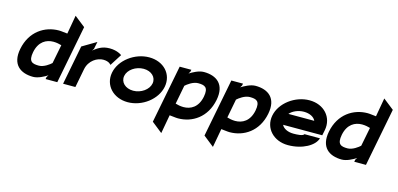

<svg xmlns="http://www.w3.org/2000/svg" viewBox="-76 -1153 3843 1856"><g transform="rotate(15 1846.0 -225.5)"><path d="M61 -218C29 -55 123 11 250 11C300 11 357 -21 391 -42L377 -22L373 0H490L603 -581L495 -666L462 -479C434 -481 402 -487 377 -487C236 -487 97 -401 61 -218ZM189 -220C211 -331 283 -368 354 -368C385 -368 416 -361 435 -355L398 -167C380 -150 326 -108 276 -108C210 -108 170 -121 189 -220Z M1018 -412C1018 -412 976 -447 896 -447C818 -447 777 -414 735 -382L749 -402L764 -476L624 -393L548 0H671L707 -187C725 -280 805 -325 864 -325C924 -325 943 -294 943 -294Z M977 -226C952 -95 1052 11 1196 11C1341 11 1480 -95 1505 -226C1530 -357 1433 -462 1288 -462C1144 -462 1002 -357 977 -226ZM1099 -226C1111 -290 1185 -341 1264 -341C1342 -341 1395 -290 1383 -226C1371 -162 1297 -110 1219 -110C1140 -110 1087 -162 1099 -226Z M1481 130 1588 215 1622 28C1650 30 1682 36 1707 36C1848 36 1986 -50 2022 -233C2054 -396 1961 -462 1834 -462C1784 -462 1727 -430 1693 -409L1706 -429L1711 -451H1594ZM1649 -96 1685 -284C1703 -301 1758 -343 1808 -343C1874 -343 1914 -330 1895 -231C1873 -120 1801 -83 1730 -83C1699 -83 1668 -90 1649 -96Z M1998 130 2105 215 2139 28C2167 30 2199 36 2224 36C2365 36 2503 -50 2539 -233C2571 -396 2478 -462 2351 -462C2301 -462 2244 -430 2210 -409L2223 -429L2228 -451H2111ZM2166 -96 2202 -284C2220 -301 2275 -343 2325 -343C2391 -343 2431 -330 2412 -231C2390 -120 2318 -83 2247 -83C2216 -83 2185 -90 2166 -96Z M2581 -226C2556 -95 2656 11 2800 11C2945 11 3062 -57 3083 -133H2928C2919 -112 2858 -110 2823 -110C2766 -110 2721 -133 2705 -167H3097L3108 -221C3134 -355 3037 -462 2892 -462C2748 -462 2606 -357 2581 -226ZM2727 -282C2756 -316 2810 -341 2868 -341C2926 -341 2971 -317 2986 -282Z M3150 -218C3118 -55 3212 11 3339 11C3389 11 3446 -21 3480 -42L3466 -22L3462 0H3579L3692 -581L3584 -666L3551 -479C3523 -481 3491 -487 3466 -487C3325 -487 3186 -401 3150 -218ZM3278 -220C3300 -331 3372 -368 3443 -368C3474 -368 3505 -361 3524 -355L3487 -167C3469 -150 3415 -108 3365 -108C3299 -108 3259 -121 3278 -220Z"/></g></svg>

Font: Charger EcoBlack
Style: Obl
Weight: 1000
Designer: Jasper
Foundry: Cannot Into Space Fonts
Version: Version 1.1